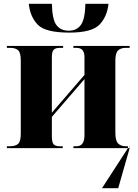

<svg xmlns="http://www.w3.org/2000/svg" viewBox="-20 -777 726 1007"><path d="M515 210 651 0V-10H658L660 0L600 210ZM16 0H309V-10H293Q270 -10 261 -20.5Q252 -31 252 -62V-164L423 -362V-67Q423 -10 381 -10H365V0H660V-10H639Q614 -10 599.5 -24.5Q585 -39 585 -82V-458Q585 -499 599.5 -512.5Q614 -526 639 -526H660V-536H365V-526H381Q423 -526 423 -479V-384L252 -186V-477Q252 -507 262 -516.5Q272 -526 293 -526H311V-536H16V-526H34Q60 -526 74.5 -514Q89 -502 89 -459V-77Q89 -34 74.5 -22Q60 -10 32 -10H16ZM343 -606Q462 -606 502 -648Q542 -690 549 -757H428Q426 -676 404 -646Q382 -616 341 -616Q298 -616 276 -645.5Q254 -675 252 -757H131Q138 -689 178 -647.5Q218 -606 343 -606Z"/></svg>

Font: Noto Serif Display SemiCondensed Extra
Style: Regular
Weight: 800
Width: 4
Designer: Monotype Design Team
Foundry: Monotype Imaging Inc.
Version: Version 1.900